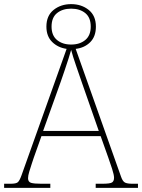

<svg xmlns="http://www.w3.org/2000/svg" viewBox="-24 -911 689 931"><path d="M-4 0V-20H27Q54 -20 62.5 -27.5Q71 -35 80 -60L299 -674Q257 -680 229 -707.5Q201 -735 201 -782Q201 -835 236 -863Q271 -891 321 -891Q371 -891 406 -863Q441 -835 441 -782Q441 -734 413.5 -706.5Q386 -679 343 -674L563 -54Q571 -31 582.5 -25.5Q594 -20 618 -20H645V0H440V-20H472Q510 -20 519.5 -26.5Q529 -33 529 -49Q529 -63 519.5 -92.5Q510 -122 501 -147L464 -251H177L140 -147Q137 -138 130.5 -118.5Q124 -99 118 -79Q112 -59 112 -47Q112 -29 126.5 -24.5Q141 -20 177 -20H220V0ZM321 -695Q363 -695 389.5 -717Q416 -739 416 -782Q416 -826 389.5 -847.5Q363 -869 321 -869Q279 -869 252.5 -847.5Q226 -826 226 -782Q226 -739 252.5 -717Q279 -695 321 -695ZM185 -276H455L375 -505Q361 -546 345 -592Q329 -638 321 -669Q317 -654 308 -626Q299 -598 289 -568.5Q279 -539 271 -516Z"/></svg>

Font: Noto Serif Tamil Thin
Style: Italic
Weight: 100
Italic angle: -12°
Designer: Indian Type Foundry, Tom Grace, and the Monotype Design Team
Foundry: Monotype Imaging Inc.
Version: Version 2.003; ttfautohint (v1.8.4.7-5d5b)